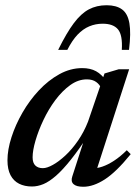

<svg xmlns="http://www.w3.org/2000/svg" viewBox="-20 -702 533 733"><path d="M256 -28.5 309 -192.5H321.5Q282.5 -132.5 251 -93Q219.5 -53.5 193.8 -31Q168 -8.5 145.8 0.8Q123.5 10 102 10Q74 10 53 -0.5Q32 -11 20.2 -33.2Q8.5 -55.5 8.5 -90Q8.5 -130.5 23.8 -178Q39 -225.5 65.8 -272Q92.5 -318.5 128.5 -357Q164.5 -395.5 206.8 -418.8Q249 -442 294 -442Q325 -442 346.8 -430Q368.5 -418 386 -392.5L366.5 -364.5Q361 -379 347.2 -389Q333.5 -399 311.5 -399Q278.5 -399 248 -377Q217.5 -355 191.2 -319.8Q165 -284.5 145.8 -243.8Q126.5 -203 115.5 -165.2Q104.5 -127.5 104.5 -101.5Q104.5 -80 115 -70Q125.5 -60 143.5 -60Q159.5 -60 182.2 -72.8Q205 -85.5 230 -108.8Q255 -132 277.8 -165Q300.5 -198 316 -237.5L379 -421.5L433 -437.5H473L343.5 -37L331.5 -60Q349 -58.5 370.5 -65.8Q392 -73 416 -88.8Q440 -104.5 464 -128.5L479 -113.5Q424 -45.5 380.2 -17.2Q336.5 11 298 11Q271.5 11 260.5 0.8Q249.5 -9.5 256 -28.5ZM372 -611.5Q345 -611.5 321 -601.5Q297 -591.5 276.2 -569.8Q255.5 -548 237 -511.5H202Q234 -576.5 261.8 -613.5Q289.5 -650.5 319.2 -666.2Q349 -682 387 -682Q424 -682 445.8 -666.2Q467.5 -650.5 474 -613.2Q480.5 -576 472.5 -511.5H445Q448.5 -568 430.5 -589.8Q412.5 -611.5 372 -611.5Z"/></svg>

Font: Newsreader 24pt Medium
Style: Italic
Weight: 500
Italic angle: -17°
Designer: Hugues Gentile
Foundry: Production Type
Version: Version 1.003